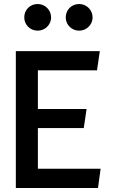

<svg xmlns="http://www.w3.org/2000/svg" viewBox="-20 -948 573 958"><path d="M101 -861C101 -825 130 -795 168 -795C205 -795 235 -825 235 -861C235 -898 205 -928 168 -928C130 -928 101 -899 101 -861ZM308 -861C308 -825 337 -795 375 -795C412 -795 442 -825 442 -861C442 -898 412 -928 375 -928C337 -928 308 -899 308 -861ZM169 -404V-597H464L478 -693H59V-10H469L482 -106H169V-309H398L412 -404Z"/></svg>

Font: Bluebird
Style: Li
Weight: 300
Designer: Jasper
Foundry: Cannot Into Space Fonts
Version: Version 0.98